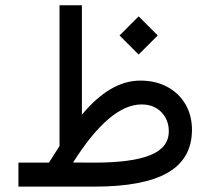

<svg xmlns="http://www.w3.org/2000/svg" viewBox="-20 -692 780 712"><path d="M494.1 -631.3 564.9 -560.5 494.1 -489.7 423.3 -560.5ZM161.6 -88.9Q170.9 -104.5 181.2 -119.9Q191.4 -135.3 200.7 -150.4V-672.4H283.7V-266.6Q388.7 -393.1 500 -393.1Q557.6 -393.1 600.8 -369.6Q644 -346.2 668 -304.9Q691.9 -263.7 691.9 -210Q691.4 -103 601.8 -51.5Q512.2 0 331.5 0H48.3V-88.9ZM504.9 -304.7Q387.2 -304.7 251 -89.4L329.6 -88.9Q468.8 -88.9 537.4 -116.7Q606 -144.5 606 -205.1Q606 -248 578.1 -276.4Q550.3 -304.7 504.9 -304.7Z"/></svg>

Font: Vazirmatn FD
Style: Regular
Weight: 400
Designer: Saber Rastikerdar
Foundry: Saber Rastikerdar
Version: Version 33.001